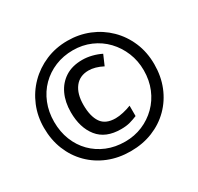

<svg xmlns="http://www.w3.org/2000/svg" viewBox="-155 -910 1142 1106"><g transform="rotate(-30 416.0 -357.0)"><path d="M431 -128Q329 -128 278.5 -191Q228 -254 228 -357Q228 -424 252 -475.5Q276 -527 322 -556.5Q368 -586 435 -586Q466 -586 498 -578Q530 -570 558 -556L529 -489Q504 -502 480.5 -508.5Q457 -515 436 -515Q377 -515 344.5 -473Q312 -431 312 -357Q312 -281 340.5 -239.5Q369 -198 435 -198Q458 -198 486.5 -204.5Q515 -211 540 -221V-152Q516 -142 491 -135Q466 -128 431 -128ZM416 10Q336 10 269 -17Q202 -44 152.5 -93.5Q103 -143 76 -210Q49 -277 49 -357Q49 -433 76.5 -499.5Q104 -566 154 -616.5Q204 -667 271 -695.5Q338 -724 416 -724Q492 -724 558.5 -697Q625 -670 675.5 -620.5Q726 -571 754.5 -504Q783 -437 783 -357Q783 -277 756 -210Q729 -143 679.5 -93.5Q630 -44 563 -17Q496 10 416 10ZM416 -54Q478 -54 531.5 -76.5Q585 -99 626 -139.5Q667 -180 690 -235.5Q713 -291 713 -357Q713 -420 690.5 -475Q668 -530 628 -572Q588 -614 533.5 -637.5Q479 -661 416 -661Q352 -661 297.5 -638.5Q243 -616 202.5 -575.5Q162 -535 139.5 -479Q117 -423 117 -357Q117 -291 139 -235.5Q161 -180 201 -139.5Q241 -99 295.5 -76.5Q350 -54 416 -54Z"/></g></svg>

Font: Noto Sans Devanagari
Style: Bold
Weight: 700
Version: Version 2.003